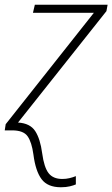

<svg xmlns="http://www.w3.org/2000/svg" viewBox="-33 -550 474 810"><path d="M224 240Q168 240 142.5 206Q117 172 108 102Q101 50 83.5 25Q66 0 18 0H-13L-9 -26L363 -496H106L114 -530H421L416 -503L43 -33Q94 -30 115.5 3Q137 36 145 97Q153 156 172 180.5Q191 205 230 205Q246 205 260.5 201.5Q275 198 287 193V228Q278 232 262 236Q246 240 224 240Z"/></svg>

Font: Noto Sans Disp ExtLt
Style: Italic
Weight: 200
Italic angle: -12°
Designer: Monotype Design Team
Foundry: Monotype Imaging Inc.
Version: Version 2.000;GOOG;noto-source:20170915:90ef993387c0